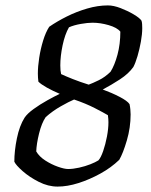

<svg xmlns="http://www.w3.org/2000/svg" viewBox="-20 -690 559 710"><path d="M193 0Q158 0 123.5 -17.5Q89 -35 64 -57Q39 -79 33 -92Q33 -132 42.5 -178.5Q52 -225 71 -255Q81 -270 104.5 -287Q128 -304 155 -319Q182 -334 201 -343Q175 -354 153.5 -366Q132 -378 122 -388Q120 -403 120 -418Q120 -444 125 -476.5Q130 -509 139.5 -540Q149 -571 162 -591Q191 -611 227 -629Q263 -647 302.5 -658.5Q342 -670 379 -670Q400 -670 426 -660Q452 -650 474 -637Q496 -624 503 -614Q505 -609 505.5 -601Q506 -593 506 -586Q506 -564 501 -536Q496 -508 488.5 -482.5Q481 -457 473 -442Q455 -417 423.5 -396.5Q392 -376 360 -359Q393 -347 422 -332Q451 -317 459 -305Q461 -296 462 -285.5Q463 -275 463 -267Q463 -218 449 -170.5Q435 -123 421 -99Q391 -70 351 -48Q311 -26 270 -13Q229 0 193 0ZM308 -377Q322 -382 345.5 -393.5Q369 -405 389 -425Q404 -449 414.5 -488Q425 -527 425 -573Q413 -588 382 -597Q351 -606 322 -606Q304 -606 278.5 -601.5Q253 -597 235 -589Q220 -563 211.5 -522.5Q203 -482 203 -448Q203 -428 206 -416Q223 -408 249.5 -397.5Q276 -387 308 -377ZM232 -65Q250 -65 272.5 -70Q295 -75 314 -82.5Q333 -90 344 -97Q353 -107 361.5 -131.5Q370 -156 375.5 -185Q381 -214 381 -238Q381 -244 380.5 -250.5Q380 -257 379 -264Q364 -273 331 -290Q298 -307 254 -322Q235 -314 205 -297Q175 -280 149 -257Q134 -235 124.5 -196.5Q115 -158 114 -130Q125 -111 147.5 -96.5Q170 -82 194 -73.5Q218 -65 232 -65Z"/></svg>

Font: Texturina
Style: Italic
Weight: 400
Italic angle: -11°
Designer: Guillermo Torres Carreño
Foundry: Omnibus-Type
Version: Version 1.002; ttfautohint (v1.8.3)